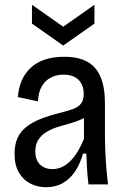

<svg xmlns="http://www.w3.org/2000/svg" viewBox="-20 -773 527 805"><path d="M173 12Q138 12 108 -3Q78 -18 59.5 -49Q41 -80 41 -129Q41 -165 52.5 -192Q64 -219 88 -239Q112 -259 148 -273.5Q184 -288 233 -300Q264 -308 286 -316Q308 -324 319.5 -338.5Q331 -353 331 -379Q331 -415 310 -437.5Q289 -460 245 -460Q217 -460 193.5 -448Q170 -436 155.5 -411.5Q141 -387 139 -348L55 -366Q58 -405 71.5 -436Q85 -467 109.5 -489.5Q134 -512 169 -523.5Q204 -535 249 -535Q309 -535 346.5 -514Q384 -493 402 -449.5Q420 -406 420 -340V-206Q420 -177 421.5 -140.5Q423 -104 426 -67Q429 -30 433 0H351Q347 -32 345 -64.5Q343 -97 342 -129H328Q316 -86 295 -54.5Q274 -23 243.5 -5.5Q213 12 173 12ZM200 -64Q219 -64 237 -71.5Q255 -79 272 -95Q289 -111 304 -135Q319 -159 332 -191V-299L360 -302Q349 -286 327.5 -275.5Q306 -265 279.5 -257.5Q253 -250 226.5 -242Q200 -234 178 -221.5Q156 -209 142 -189Q128 -169 128 -138Q128 -102 148 -83Q168 -64 200 -64ZM114 -753 245 -661 376 -753V-674L245 -582L114 -674Z"/></svg>

Font: Bricolage Grotesque SemiCondensed
Style: Regular
Weight: 400
Width: 4
Designer: Mathieu Triay
Foundry: Atelier Triay
Version: Version 1.001;gftools[0.9.33.dev8+g029e19f]